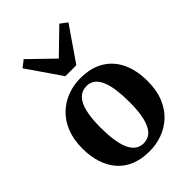

<svg xmlns="http://www.w3.org/2000/svg" viewBox="-251 -966 1084 1084"><g transform="rotate(-45 291.0 -424.5)"><path d="M26.5 -269Q26.5 -341.5 48.8 -395.8Q71 -450 109.5 -486Q148 -522 196.8 -540Q245.5 -558 298.5 -558Q382 -558 439.5 -523.8Q497 -489.5 526.8 -426.8Q556.5 -364 556.5 -277.5Q556.5 -204 534.2 -149.8Q512 -95.5 473.5 -59.8Q435 -24 386 -6.5Q337 11 284 11Q222 11 174 -8.2Q126 -27.5 93.2 -64.2Q60.5 -101 43.5 -152.8Q26.5 -204.5 26.5 -269ZM293 -44.5Q328.5 -44.5 352.2 -68.2Q376 -92 388.2 -141.2Q400.5 -190.5 400.5 -266Q400.5 -320 394.8 -363.5Q389 -407 376.2 -438Q363.5 -469 343 -485.5Q322.5 -502 292 -502Q256.5 -502 232 -478.5Q207.5 -455 195 -406Q182.5 -357 182.5 -280.5Q182.5 -226.5 188.5 -183Q194.5 -139.5 207.5 -108.5Q220.5 -77.5 241.8 -61Q263 -44.5 293 -44.5ZM247.5 -625.5 108 -828 149 -860 291.5 -722 433 -859.5 474.5 -828 335 -625.5Z"/></g></svg>

Font: Merriweather 48pt
Style: Bold
Weight: 700
Version: Version 2.100